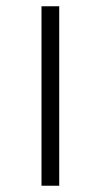

<svg xmlns="http://www.w3.org/2000/svg" viewBox="-20 -592 331 619"><path d="M113.8 6.8V-571.8H170.9V6.8Z"/></svg>

Font: Linux Libertine G
Style: Regular
Weight: 400
Designer: Philipp H. Poll
Foundry: Philipp H. Poll
Version: Version 4.7.5